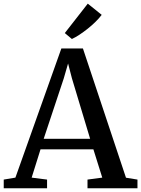

<svg xmlns="http://www.w3.org/2000/svg" viewBox="-31 -1008 756 1028"><path d="M51.5 -57 297.5 -748.5H413L643.5 -56.5L705 -46.5V0H437.5V-46.5L516.5 -57L469 -208.5H186L138.5 -57L221 -46.5V0H-11V-46.5ZM451.5 -265 354 -589 333.5 -668 310 -587 203 -265ZM353.5 -799.5 316 -831 439 -988.5 513.5 -928.5Q500.5 -911 481 -891.8Q461.5 -872.5 439.2 -854.8Q417 -837 395 -822.5Q373 -808 354.5 -799.5Z"/></svg>

Font: Merriweather 36pt Medium
Style: Regular
Weight: 500
Version: Version 2.100